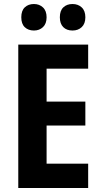

<svg xmlns="http://www.w3.org/2000/svg" viewBox="-20 -936 504 956"><path d="M419 0H71V-714H419V-594H212V-430H405V-311H212V-121H419ZM86 -850Q86 -883 103.5 -899.5Q121 -916 149 -916Q176 -916 194 -899Q212 -882 212 -850Q212 -818 194 -801Q176 -784 149 -784Q121 -784 103.5 -800.5Q86 -817 86 -850ZM278 -850Q278 -883 295.5 -899.5Q313 -916 341 -916Q369 -916 387 -899Q405 -882 405 -850Q405 -818 387 -801Q369 -784 341 -784Q312 -784 295 -801Q278 -818 278 -850Z"/></svg>

Font: Noto Sans Khmer UI Condensed
Style: Bold
Weight: 700
Width: 3
Designer: Danh Hong and the Monotype Design Team
Foundry: Monotype Imaging Inc.
Version: Version 2.002; ttfautohint (v1.8.4.7-5d5b)